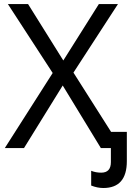

<svg xmlns="http://www.w3.org/2000/svg" viewBox="-20 -734 672 952"><path d="M492.2 198.2Q462.9 198.2 432.1 186V112.8Q454.6 122.1 481.9 122.1Q529.8 122.1 529.8 69.8V0H480L291 -310.1L99.1 0H3.9L241.2 -372.1L19 -713.9H119.1L293.9 -434.1L470.2 -713.9H564.9L344.2 -374L530.8 -80.1H608.9V64.9Q608.9 198.2 492.2 198.2Z"/></svg>

Font: NotoPenekeko
Style: Regular
Weight: 400
Designer: Monotype Design team
Foundry: Monotype Imaging Inc.
Version: Version 1.04